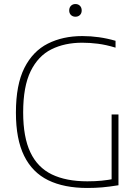

<svg xmlns="http://www.w3.org/2000/svg" viewBox="-20 -928 690 953"><path d="M413.5 5Q298 5 219.2 -33.5Q140.5 -72 99.8 -154.5Q59 -237 59 -369Q59 -507.5 101 -590.8Q143 -674 217.5 -711.5Q292 -749 388.5 -749Q430.5 -749 471.2 -743.2Q512 -737.5 553.5 -725.5V-691.5Q505.5 -706 465.5 -711Q425.5 -716 388 -716Q301 -716 235.2 -683.2Q169.5 -650.5 132.2 -574.8Q95 -499 95 -370Q95 -247 130.8 -171.8Q166.5 -96.5 237.5 -62.2Q308.5 -28 413.5 -28Q452.5 -28 484.5 -31.2Q516.5 -34.5 545 -40L534 -22.5V-360H568V-8.5Q522 -1 486.8 2Q451.5 5 413.5 5ZM354.5 -845Q341 -845 332.2 -853.5Q323.5 -862 323.5 -876Q323.5 -890.5 332.2 -899.2Q341 -908 354.5 -908Q368 -908 376.8 -899.2Q385.5 -890.5 385.5 -876Q385.5 -862 376.8 -853.5Q368 -845 354.5 -845Z"/></svg>

Font: Encode Sans Condensed Thin Thin
Style: Regular
Weight: 250
Version: Version 3.002